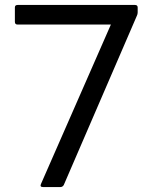

<svg xmlns="http://www.w3.org/2000/svg" viewBox="-20 -754 620 774"><path d="M153 0Q140 0 145 -12L427 -655H51Q40 -655 40 -666V-724Q40 -734 51 -734H524Q535 -734 535 -724V-704Q535 -697 532 -691L237 -8Q232 0 224 0Z"/></svg>

Font: LINE Seed Sans
Style: Regular
Weight: 400
Designer: LINE VX Design & Dalton Maag Ltd & Sandoll Inc
Foundry: Dalton Maag Ltd
Version: Version 1.003